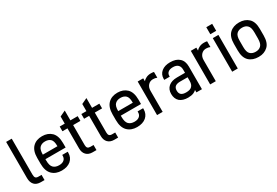

<svg xmlns="http://www.w3.org/2000/svg" viewBox="53 -1646 3762 2609"><g transform="rotate(-30 1934.0 -342.0)"><path d="M100.1 -26.9Q64.9 -64.9 64.9 -132.8V-700.2H152.8V-137.2Q152.8 -100.6 166 -85.9Q178.7 -71.8 207 -71.8H257.8V9.8H200.2Q133.8 9.8 100.1 -26.9Z M410.2 -210Q410.2 -128.9 441.9 -97.2Q474.1 -64.9 531.7 -64.9Q583 -64.9 609.9 -88.9Q636.7 -111.3 636.7 -152.8V-166H723.1V-150.9Q723.1 -75.2 669.9 -28.8Q616.7 16.1 526.9 16.1Q434.1 16.1 377.9 -40Q321.8 -96.2 321.8 -211.9V-299.8Q321.8 -413.1 377.9 -469.2Q432.6 -523.9 524.9 -523.9Q615.7 -523.9 671.9 -469.2Q727.1 -414.1 727.1 -299.8V-230H410.2ZM440.9 -411.1Q410.2 -381.8 410.2 -301.8V-300.8H639.2V-309.1Q639.2 -384.3 608.9 -413.1Q578.6 -441.9 524.9 -441.9Q471.7 -441.9 440.9 -411.1Z M967.8 -128.9Q967.8 -98.1 981 -84Q994.1 -69.8 1022.9 -69.8H1072.8V9.8H1011.7Q949.2 9.8 914.1 -26.9Q878.9 -63.5 878.9 -126V-442.9H799.8V-517.1H878.9V-628.9L967.8 -670.9V-517.1H1082V-442.9H967.8Z M1307.6 -128.9Q1307.6 -98.1 1320.8 -84Q1334 -69.8 1362.8 -69.8H1412.6V9.8H1351.6Q1289.1 9.8 1253.9 -26.9Q1218.8 -63.5 1218.8 -126V-442.9H1139.6V-517.1H1218.8V-628.9L1307.6 -670.9V-517.1H1421.9V-442.9H1307.6Z M1592.8 -210Q1592.8 -128.9 1624.5 -97.2Q1656.7 -64.9 1714.4 -64.9Q1765.6 -64.9 1792.5 -88.9Q1819.3 -111.3 1819.3 -152.8V-166H1905.8V-150.9Q1905.8 -75.2 1852.5 -28.8Q1799.3 16.1 1709.5 16.1Q1616.7 16.1 1560.5 -40Q1504.4 -96.2 1504.4 -211.9V-299.8Q1504.4 -413.1 1560.5 -469.2Q1615.2 -523.9 1707.5 -523.9Q1798.3 -523.9 1854.5 -469.2Q1909.7 -414.1 1909.7 -299.8V-230H1592.8ZM1623.5 -411.1Q1592.8 -381.8 1592.8 -301.8V-300.8H1821.8V-309.1Q1821.8 -384.3 1791.5 -413.1Q1761.2 -441.9 1707.5 -441.9Q1654.3 -441.9 1623.5 -411.1Z M2233.4 -523.9Q2260.3 -523.9 2280.3 -519V-428.2Q2252.9 -440.9 2218.3 -440.9Q2171.4 -440.9 2141.6 -408.2Q2111.3 -375 2111.3 -320.8V9.8H2023.4V-517.1H2110.4V-471.2Q2129.4 -493.2 2151.4 -503.9Q2185.1 -523.9 2233.4 -523.9Z M2676.3 -478Q2727.5 -433.6 2727.5 -345.2V9.8H2640.6V-27.8Q2620.1 -8.8 2597.2 1Q2560.1 16.1 2510.3 16.1Q2427.2 16.1 2379.4 -23.9Q2332.5 -66.4 2332.5 -143.1Q2332.5 -215.3 2380.4 -256.8Q2429.7 -297.9 2512.2 -297.9H2639.6V-346.2Q2639.6 -396 2612.3 -421.9Q2585.9 -446.8 2534.2 -446.8Q2484.9 -446.8 2459.5 -425.8Q2433.6 -405.3 2433.6 -369.1V-356H2347.2V-371.1Q2347.2 -441.4 2398.4 -482.9Q2449.2 -523.9 2533.2 -523.9Q2627 -523.9 2676.3 -478ZM2611.3 -86.9Q2639.6 -113.8 2639.6 -171.9V-228H2522.5Q2470.7 -228 2445.6 -207.5Q2420.4 -187 2420.4 -144Q2420.4 -100.6 2445.1 -79.8Q2469.7 -59.1 2521.5 -59.1Q2585 -59.1 2611.3 -86.9Z M3066.9 -523.9Q3093.8 -523.9 3113.8 -519V-428.2Q3086.4 -440.9 3051.8 -440.9Q3004.9 -440.9 2975.1 -408.2Q2944.8 -375 2944.8 -320.8V9.8H2856.9V-517.1H2943.8V-471.2Q2962.9 -493.2 2984.9 -503.9Q3018.6 -523.9 3066.9 -523.9Z M3292 -689.9V-580.1H3199.7V-689.9ZM3290 -517.1V9.8H3202.1V-517.1Z M3467.8 -36.1Q3411.6 -89.4 3411.6 -202.1V-306.2Q3411.6 -418 3467.8 -471.2Q3523.4 -523.9 3616.7 -523.9Q3707 -523.9 3762.7 -471.2Q3818.8 -419.4 3818.8 -306.2V-202.1Q3818.8 -88.9 3762.7 -37.1Q3706.5 16.1 3616.7 16.1Q3522.9 16.1 3467.8 -36.1ZM3699.7 -96.2Q3731 -126 3731 -206.1V-301.8Q3731 -381.3 3699.7 -411.1Q3670.4 -441.9 3616.7 -441.9Q3561.5 -441.9 3530.8 -411.1Q3500 -381.8 3500 -301.8V-206.1Q3500 -125.5 3530.8 -96.2Q3562 -64.9 3616.7 -64.9Q3669.9 -64.9 3699.7 -96.2Z"/></g></svg>

Font: D-DIN-PRO Medium
Style: Regular
Weight: 500
Designer: datto
Foundry: CyberFei
Version: Version 1.000;hotconv 1.0.109;makeotfexe 2.5.65596